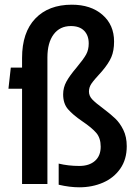

<svg xmlns="http://www.w3.org/2000/svg" viewBox="-20 -784 575 818"><path d="M230 3V-87Q271 -77 318 -77Q360 -77 384.5 -98.5Q409 -120 409 -159Q409 -196 390 -218Q371 -240 331 -267Q290 -295 269.5 -319Q249 -343 249 -382Q249 -411 263 -436.5Q277 -462 306 -496Q336 -532 347 -552Q358 -572 358 -599Q358 -633 338.5 -653Q319 -673 282 -673Q235 -673 208.5 -637.5Q182 -602 182 -539V0H74V-406H16L26 -496H74V-537Q74 -646 130.5 -705Q187 -764 286 -764Q367 -764 416.5 -721Q466 -678 466 -607Q466 -568 454.5 -541Q443 -514 415 -481Q380 -443 369.5 -427.5Q359 -412 359 -394Q359 -375 373.5 -360Q388 -345 418 -323Q451 -298 471 -279Q491 -260 505.5 -230.5Q520 -201 520 -161Q520 -105 492.5 -65.5Q465 -26 419 -6Q373 14 318 14Q277 14 230 3Z"/></svg>

Font: Cabin Condensed SemiBold
Style: Regular
Weight: 600
Width: 3
Designer: Pablo Impallari
Foundry: Pablo Impallari. http://www.impallari.com Igino Marini. http://www.ikern.com
Version: Version 2.200